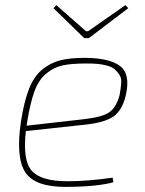

<svg xmlns="http://www.w3.org/2000/svg" viewBox="-20 -718 566 750"><path d="M309 -569 189 -686 200 -698 316 -596H324L470 -698L481 -686L327 -569ZM420 -24 423 -6Q356 12 234 12Q116 12 78.5 -45.5Q41 -103 62 -244Q74 -321 93 -370Q112 -419 144 -445.5Q176 -472 214 -482Q252 -492 310 -492Q406 -492 448.5 -460.5Q491 -429 471 -344Q457 -286 422.5 -262.5Q388 -239 312 -231L81 -206Q68 -92 104 -51Q140 -10 244 -10Q322 -10 420 -24ZM84 -227 313 -253Q380 -261 407 -279.5Q434 -298 447 -346Q452 -373 453.5 -393Q455 -413 446 -426.5Q437 -440 426.5 -448.5Q416 -457 397 -462Q378 -467 360 -468.5Q342 -470 317 -470Q259 -470 224.5 -462.5Q190 -455 160.5 -430.5Q131 -406 114.5 -361Q98 -316 86 -241Z"/></svg>

Font: Ezarion Thin
Style: Italic
Weight: 250
Italic angle: -8°
Designer: Natanael Gama
Version: Version 1.001;PS 001.001;hotconv 1.0.70;makeotf.lib2.5.58329